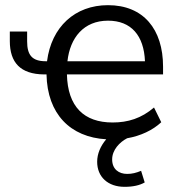

<svg xmlns="http://www.w3.org/2000/svg" viewBox="-20 -531 698 743"><path d="M398 -451C488 -451 537 -393 541 -294H241C251 -385 304 -451 398 -451ZM462 192C495 192 521 186 540 175L526 130C507 138 491 142 472 142C440 142 414 124 414 86C414 49 443 19 472 4C524 -5 571 -27 604 -58L576 -115C527 -73 475 -57 416 -57C305 -57 242 -118 239 -243H611V-273C611 -418 535 -511 398 -511C270 -511 179 -427 162 -294H157C104 -294 85 -318 85 -371V-409H18V-372C18 -289 59 -244 150 -243H160C163 -90 252 0 391 8C369 34 356 64 356 95C356 154 398 192 462 192Z"/></svg>

Font: Poppy and Pepper
Style: Regular
Weight: 400
Designer: Thy Ha
Foundry: Thy Ha
Version: Version 0.001;Glyphs 3.2 (3227)